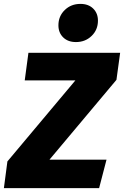

<svg xmlns="http://www.w3.org/2000/svg" viewBox="-44 -966 637 986"><path d="M-6 -137 343 -553H83L102 -695H573L554 -556L210 -146H503L465 0H-24ZM256 -836Q256 -883 288.5 -914.5Q321 -946 369 -946Q410 -946 434.5 -922Q459 -898 459 -860Q459 -813 426.5 -781.5Q394 -750 346 -750Q305 -750 280.5 -774Q256 -798 256 -836Z"/></svg>

Font: Trujillo ExtraBold
Style: Italic
Weight: 800
Italic angle: -8°
Designer: Fira Sans original fonts by bBox Type GmbH, Carrois Corporate GbR, & Edenspiekermann AG / Changes by Cristiano Sobral
Foundry: Fira Sans original fonts by bBox Type GmbH, Carrois Corporate GbR, & Edenspiekermann AG / Changes by Cristiano Sobral
Version: Version 4.301;July 28, 2020;FontCreator 13.0.0.2655 64-bit